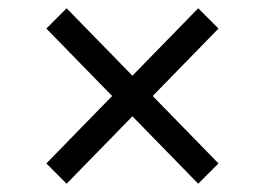

<svg xmlns="http://www.w3.org/2000/svg" viewBox="-20 -537 640 464"><path d="M300 -256 141 -93 92 -142 251 -305 92 -468 141 -517 300 -354 459 -517 508 -468 349 -305 508 -142 459 -93Z"/></svg>

Font: IBM Plex Sans Arabic
Style: Regular
Weight: 400
Designer: Mike Abbink, Paul van der Laan, Pieter van Rosmalen, Wael Morcos, Khajak Apelian
Foundry: Bold Monday
Version: Version 1.005